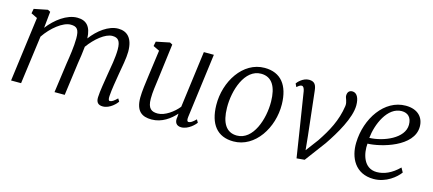

<svg xmlns="http://www.w3.org/2000/svg" viewBox="-47 -979 3159 1401"><g transform="rotate(15 1532.5 -279.0)"><path d="M55.7 0H131.3L180.2 -364.7C231.4 -440.9 313 -506.3 371.1 -506.3C419.4 -506.3 436 -486.8 436 -419.4C436 -360.4 423.8 -280.3 414.6 -223.1L383.8 0H460.9L494.1 -246.6C500.5 -285.6 507.8 -334.5 511.7 -377C561.5 -446.3 633.3 -505.4 686 -505.4C728.5 -505.4 749 -485.8 749 -418.9C749 -357.9 733.9 -281.2 724.6 -225.6C715.8 -168.5 702.1 -94.2 700.2 -45.9C698.7 -6.3 717.3 9.8 750.5 9.8C804.7 9.8 849.1 -41 857.9 -54.7L844.7 -76.2C820.3 -52.2 804.7 -41.5 789.6 -41.5C780.3 -41.5 777.3 -55.2 778.8 -77.1C782.2 -128.4 794.4 -195.8 802.7 -247.1C812.5 -303.7 827.1 -376.5 827.1 -423.3C827.1 -527.3 780.8 -567.9 714.4 -567.9C641.1 -567.9 564.9 -509.3 513.7 -440.4C510.3 -529.8 473.6 -567.9 404.8 -567.9C326.7 -567.9 244.1 -505.9 189 -433.6L201.7 -558.1L182.1 -567.9L79.6 -547.4L72.8 -512.2L120.1 -489.3Z M998.5 -124C998.5 -21.5 1045.4 9.8 1118.7 9.8C1196.8 9.8 1258.3 -37.1 1298.3 -82.5C1297.9 -71.3 1297.4 -61.5 1296.9 -58.1C1288.1 -16.6 1305.7 8.8 1342.3 8.8C1397 8.8 1443.8 -42 1451.7 -55.2L1439 -77.1C1414.1 -51.8 1397.9 -42.5 1384.8 -42.5C1375 -42.5 1369.6 -52.7 1373 -77.6L1436.5 -564H1360.8L1304.7 -136.2C1268.6 -90.8 1204.6 -43.9 1150.9 -43.9C1105 -43.9 1074.7 -60.1 1074.7 -136.2C1074.7 -188 1083 -233.9 1090.3 -292.5L1124 -557.6L1104.5 -567.9L1002 -546.9L995.1 -512.2L1042.5 -489.3L1016.1 -295.9C1008.3 -238.3 998.5 -168.9 998.5 -124Z M1548.3 -214.4C1550.8 -72.3 1613.3 9.8 1736.8 9.8C1900.9 9.8 2012.2 -167 2009.3 -343.3C2006.8 -485.4 1943.8 -567.9 1820.3 -567.9C1656.2 -567.9 1545.4 -391.6 1548.3 -214.4ZM1750.5 -38.1C1668.9 -38.1 1630.4 -103.5 1628.9 -215.3C1626.5 -348.1 1683.1 -520 1806.2 -520C1889.6 -520 1926.8 -452.1 1928.2 -342.3C1930.2 -209.5 1872.6 -38.1 1750.5 -38.1Z M2214.8 9.8 2274.9 4.4 2392.1 -152.8C2455.6 -246.1 2536.1 -381.3 2536.1 -476.1C2536.1 -530.8 2517.6 -567.9 2482.4 -567.9C2460.9 -567.9 2445.8 -554.7 2445.8 -525.9C2445.8 -507.3 2464.4 -485.4 2460 -451.2C2443.4 -337.4 2394.5 -249.5 2334.5 -159.7L2263.2 -64.5L2252.4 -171.9L2215.3 -501C2210.9 -540 2201.2 -567.9 2155.3 -567.9C2109.4 -567.9 2073.2 -526.9 2066.9 -516.6L2078.6 -492.2C2087.9 -500 2100.6 -512.7 2115.2 -512.2C2127.4 -511.7 2134.3 -498 2138.2 -478L2186.5 -171.9Z M2605.5 -213.4C2602.5 -103 2655.3 9.8 2795.9 9.8C2890.6 9.8 2962.4 -52.2 2990.2 -90.8L2971.7 -124C2915.5 -67.9 2857.9 -44.9 2805.2 -44.9C2704.1 -44.9 2680.2 -153.3 2687 -228C2784.2 -230.5 3023.9 -292.5 3023.9 -445.8C3023.9 -514.6 2979 -567.9 2886.2 -567.9C2726.1 -567.9 2610.4 -398.4 2605.5 -213.4ZM2689 -272C2699.2 -376 2760.3 -522 2868.2 -522C2914.6 -522 2943.8 -494.1 2943.8 -439C2943.8 -335.4 2794.4 -275.4 2689 -272Z"/></g></svg>

Font: Merriweather
Style: Light Italic
Weight: 300
Italic angle: -7.5°
Designer: Eben Sorkin
Foundry: Eben Sorkin
Version: Version 1.001